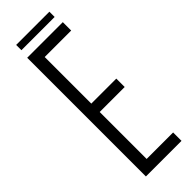

<svg xmlns="http://www.w3.org/2000/svg" viewBox="-290 -897 915 915"><g transform="rotate(-45 167.0 -440.0)"><path d="M64 0V-800H304V-743.5H125.5V-429.5H294V-373H125.5V-56.5H304V0ZM70 -880.5H294V-845H70Z"/></g></svg>

Font: Big Shoulders Text Thin Light
Style: Regular
Weight: 300
Version: Version 2.002